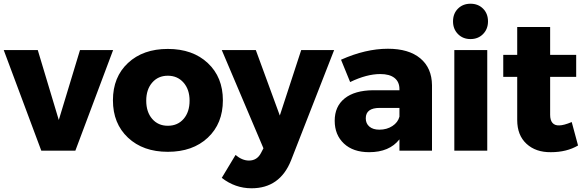

<svg xmlns="http://www.w3.org/2000/svg" viewBox="-25 -810 3144 1032"><path d="M-5 -541H178L291 -165L405 -541H583L380 0H197Z M877 -547Q1011 -547 1092 -471Q1173 -395 1173 -271Q1173 -146 1092 -70Q1011 6 877 6Q744 6 663 -70Q582 -146 582 -271Q582 -396 663 -471.5Q744 -547 877 -547ZM761 -269Q761 -208 793 -171Q825 -134 877 -134Q930 -134 962 -171Q994 -208 994 -269Q994 -329 961.5 -366Q929 -403 877 -403Q825 -403 793 -366Q761 -329 761 -269Z M1539 53Q1479 202 1327 202Q1239 202 1167 146L1241 23Q1277 53 1313 53Q1357 53 1378 12L1391 -13L1167 -541H1350L1479 -189L1594 -541H1771Z M2060 -548Q2172 -548 2234 -496.5Q2296 -445 2297 -352V0H2122V-61Q2068 8 1959 8Q1873 8 1823.5 -38.5Q1774 -85 1774 -161Q1774 -238 1827.5 -281Q1881 -324 1981 -325H2122V-331Q2122 -370 2095.5 -391Q2069 -412 2019 -412Q1946 -412 1857 -369L1808 -489Q1940 -548 2060 -548ZM2014 -113Q2054 -113 2084 -132.5Q2114 -152 2122 -183V-230H2016Q1941 -230 1941 -174Q1941 -146 1960.5 -129.5Q1980 -113 2014 -113Z M2598 -695Q2598 -654 2571.5 -627Q2545 -600 2504 -600Q2463 -600 2436.5 -627Q2410 -654 2410 -695Q2410 -737 2436.5 -763.5Q2463 -790 2504 -790Q2545 -790 2571.5 -763.5Q2598 -737 2598 -695ZM2417 -541H2594V0H2417Z M3048 -154 3082 -28Q3021 8 2936 8Q2855 9 2805 -37Q2755 -83 2755 -165V-397H2680V-515H2755V-665H2932V-515H3072V-397H2932V-193Q2932 -164 2944.5 -149.5Q2957 -135 2981 -136Q3005 -136 3048 -154Z"/></svg>

Font: Montserrat arm
Style: Bold
Weight: 700
Designer: Julieta Ulanovsky
Foundry: Julieta Ulanovsky
Version: Version 6.000;PS 006.000;hotconv 1.0.88;makeotf.lib2.5.64775